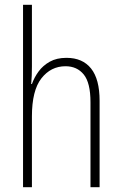

<svg xmlns="http://www.w3.org/2000/svg" viewBox="-20 -780 507 800"><path d="M113 -503Q113 -462 110 -430H113Q123 -458 141 -482.5Q159 -507 187.5 -523Q216 -539 257 -539Q324 -539 359.5 -494.5Q395 -450 395 -360V0H357V-354Q357 -435 329 -469.5Q301 -504 253 -504Q192 -504 152.5 -453.5Q113 -403 113 -295V0H76V-760H113Z"/></svg>

Font: Noto Sans Arabic Cond ExtLt
Style: Regular
Weight: 200
Width: 3
Designer: Monotype Design Team, Nadine Chahine, Nizar Qandah and Khaled Hosny
Foundry: Monotype Imaging Inc.
Version: Version 2.012; ttfautohint (v1.8.4.7-5d5b)